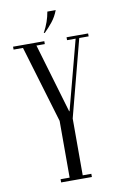

<svg xmlns="http://www.w3.org/2000/svg" viewBox="-93 -892 595 945"><g transform="rotate(-10 204.5 -420.0)"><path d="M182.8 -739H177.4Q192.4 -767.1 200.4 -790.4Q208.5 -813.8 213.1 -839.9H254.8Q242.8 -808.2 223.8 -784.4Q204.8 -760.5 182.8 -739ZM348.9 -699 244.6 -299.9V0H179.2V-299.5L59.6 -699H126.9L233.6 -338.1H235.6L330.9 -699ZM341.8 -684.5 343.5 -699H392V-684.5ZM284.2 -684.5V-699H332.6L330.9 -684.5ZM127.1 -684.5 122.8 -699H173V-684.5ZM16.9 -684.5V-699H66.1L71.2 -684.5ZM238.9 0V-16H287.6V0ZM133.9 0V-16H182.6V0Z"/></g></svg>

Font: Emberly Black
Style: Regular
Weight: 900
Designer: Rajesh Rajput
Foundry: Rajesh Rajput
Version: Version 1.000